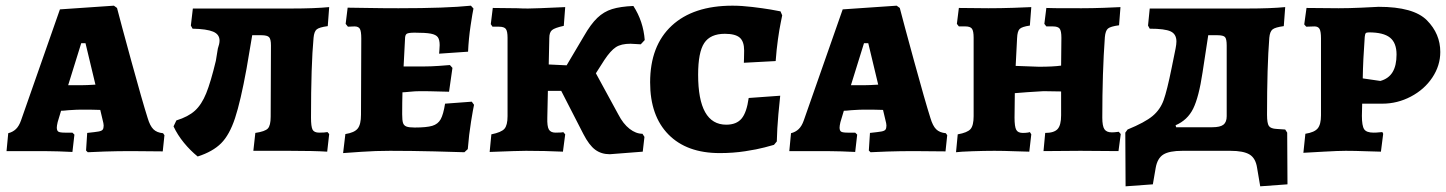

<svg xmlns="http://www.w3.org/2000/svg" viewBox="-20 -531 5092 676"><path d="M283 -1 287 -63Q316 -66 327 -68Q338 -70 341.5 -74.5Q345 -79 345 -89Q345 -93 344 -97.5Q343 -102 342 -106L333 -144Q311 -145 265 -145Q251 -145 221 -143Q203 -141 195 -141L183 -101Q180 -88 180 -82Q180 -71 185.5 -67.5Q191 -64 209 -64H235L242 -57L235 4Q223 3 187 2Q151 1 109 1H3L9 -62Q25 -66 36 -76.5Q47 -87 54 -107L191 -498L381 -511L392 -503Q404 -456 442.5 -315.5Q481 -175 500 -115Q508 -88 520 -76Q532 -64 554 -62L559 -55L553 2L441 1Q394 1 348 2.5Q302 4 289 5ZM267 -231Q284 -231 316 -233L281 -379H266L220 -231Z M1133 -66 1139 -59 1132 3Q1086 0 999 0H872L879 -63Q913 -68 923 -78.5Q933 -89 933 -120L934 -371Q934 -393 927.5 -400Q921 -407 900 -407H868L848 -289Q827 -174 807.5 -115Q788 -56 758.5 -26.5Q729 3 676 20Q650 -1 627.5 -28.5Q605 -56 591 -86L601 -107Q643 -120 666.5 -141.5Q690 -163 706 -202.5Q722 -242 740 -317L747 -360Q753 -377 753 -388Q753 -410 730.5 -419.5Q708 -429 658 -430L652 -441L659 -501H1006Q1087 -501 1139 -506L1134 -439Q1104 -435 1095 -427.5Q1086 -420 1084 -398Q1075 -302 1075 -117Q1075 -85 1080.5 -74.5Q1086 -64 1104 -64Q1123 -64 1133 -66Z M1196 -59Q1228 -64 1239.5 -78.5Q1251 -93 1251 -127L1252 -396Q1252 -421 1247 -429.5Q1242 -438 1228 -438L1205 -437L1197 -447L1204 -504Q1222 -504 1273.5 -503Q1325 -502 1383 -502Q1552 -502 1638 -511L1647 -501Q1644 -488 1637 -441.5Q1630 -395 1628 -349L1526 -342Q1526 -345 1527 -354Q1528 -363 1528 -372Q1528 -391 1521.5 -400Q1515 -409 1497 -412.5Q1479 -416 1440 -416Q1418 -416 1412 -412Q1406 -408 1406 -394L1401 -297H1472Q1497 -297 1525 -299Q1553 -301 1564 -302L1573 -292L1561 -208Q1551 -208 1521.5 -209Q1492 -210 1460 -210Q1442 -210 1423 -208Q1404 -206 1397 -206Q1396 -172 1396 -129Q1396 -107 1399 -98Q1402 -89 1411 -85.5Q1420 -82 1440 -82Q1482 -82 1502 -88Q1522 -94 1531.5 -111Q1541 -128 1547 -166L1641 -173L1649 -162Q1646 -149 1638.5 -103Q1631 -57 1627 -6L1615 5Q1591 4 1509 2Q1427 0 1353 0Q1302 0 1252 3.5Q1202 7 1188 8Z M2242 -60 2249 -49 2243 3 2127 12Q2097 12 2075.5 -4Q2054 -20 2034 -59L1956 -211H1909L1907 -117Q1906 -86 1912.5 -75Q1919 -64 1936 -64Q1960 -64 1963 -66L1970 -58L1962 3Q1898 0 1832 0Q1806 0 1704 4L1710 -58Q1745 -65 1756 -77.5Q1767 -90 1767 -122V-398Q1767 -421 1761 -429Q1755 -437 1737 -437H1714L1708 -446L1715 -503L1802 -502Q1819 -501 1839 -501Q1863 -501 1970 -506L1965 -440Q1933 -433 1923.5 -425Q1914 -417 1914 -397L1912 -304L1975 -301L2036 -404Q2060 -446 2083 -468Q2106 -490 2135 -499Q2164 -508 2210 -510Q2245 -456 2250 -390L2236 -375Q2208 -377 2200 -377Q2167 -377 2148.5 -365Q2130 -353 2108 -320L2078 -273L2157 -128Q2174 -95 2196.5 -77.5Q2219 -60 2242 -60Z M2269 -241Q2269 -370 2345 -440.5Q2421 -511 2559 -511Q2591 -511 2628.5 -506.5Q2666 -502 2693 -497.5Q2720 -493 2728 -491L2734 -477Q2733 -471 2728.5 -449.5Q2724 -428 2719 -392.5Q2714 -357 2711 -316L2599 -310Q2599 -313 2599.5 -325Q2600 -337 2600 -353Q2600 -385 2584.5 -398.5Q2569 -412 2532 -412Q2481 -412 2459.5 -379.5Q2438 -347 2438 -268Q2438 -92 2537 -92Q2573 -92 2591 -113.5Q2609 -135 2616 -186L2727 -194Q2725 -179 2720.5 -128.5Q2716 -78 2715 -33L2705 -21Q2698 -19 2672 -12Q2646 -5 2603.5 1.5Q2561 8 2514 8Q2398 8 2333.5 -57.5Q2269 -123 2269 -241Z M3039 -1 3043 -63Q3072 -66 3083 -68Q3094 -70 3097.5 -74.5Q3101 -79 3101 -89Q3101 -93 3100 -97.5Q3099 -102 3098 -106L3089 -144Q3067 -145 3021 -145Q3007 -145 2977 -143Q2959 -141 2951 -141L2939 -101Q2936 -88 2936 -82Q2936 -71 2941.5 -67.5Q2947 -64 2965 -64H2991L2998 -57L2991 4Q2979 3 2943 2Q2907 1 2865 1H2759L2765 -62Q2781 -66 2792 -76.5Q2803 -87 2810 -107L2947 -498L3137 -511L3148 -503Q3160 -456 3198.5 -315.5Q3237 -175 3256 -115Q3264 -88 3276 -76Q3288 -64 3310 -62L3315 -55L3309 2L3197 1Q3150 1 3104 2.5Q3058 4 3045 5ZM3023 -231Q3040 -231 3072 -233L3037 -379H3022L2976 -231Z M3352 -58Q3386 -64 3397 -76.5Q3408 -89 3408 -122V-398Q3408 -422 3402 -430Q3396 -438 3379 -438H3356L3349 -447L3356 -503L3460 -502Q3503 -502 3548.5 -503.5Q3594 -505 3611 -506L3606 -441Q3578 -437 3570 -429Q3562 -421 3561 -397L3556 -299L3638 -296Q3688 -296 3716 -300L3717 -398Q3717 -422 3711 -430Q3705 -438 3687 -438H3664L3657 -447L3664 -503Q3664 -502 3788 -502Q3825 -502 3867 -503.5Q3909 -505 3925 -506L3920 -442Q3890 -438 3881 -430.5Q3872 -423 3870 -400Q3861 -276 3861 -117Q3861 -87 3868.5 -76Q3876 -65 3894 -65Q3903 -65 3910 -66Q3917 -67 3919 -67L3926 -59L3918 1L3784 0L3654 1L3660 -63Q3691 -63 3703.5 -76.5Q3716 -90 3716 -125V-209L3654 -210Q3630 -209 3598 -206.5Q3566 -204 3553 -203L3552 -117Q3552 -85 3558 -74Q3564 -63 3581 -63Q3590 -63 3597 -64Q3604 -65 3606 -66L3611 -58L3604 3Q3589 3 3551.5 1.5Q3514 0 3481 0Q3446 0 3403 1.5Q3360 3 3346 5Z M4513 118 4417 125 4406 60Q4401 26 4379.5 13Q4358 0 4312 0H4143Q4097 0 4076 13Q4055 26 4049 60L4039 118L3943 125L3942 -64L3950 -75Q4011 -100 4038 -122.5Q4065 -145 4077 -178.5Q4089 -212 4105 -291L4119 -360Q4122 -375 4122 -385Q4122 -411 4101.5 -420.5Q4081 -430 4028 -430L4022 -441L4028 -501H4372Q4453 -501 4505 -506L4500 -439Q4470 -435 4460.5 -427.5Q4451 -420 4449 -398Q4441 -297 4441 -127Q4441 -97 4447.5 -87.5Q4454 -78 4475 -77L4505 -75L4512 -64ZM4299 -371Q4299 -394 4293 -400.5Q4287 -407 4266 -407H4234L4214 -276Q4201 -189 4181 -148.5Q4161 -108 4119 -90L4121 -83H4248Q4276 -83 4287.5 -92Q4299 -101 4299 -122Z M4576 -60Q4608 -65 4619.5 -79Q4631 -93 4631 -125V-396Q4631 -420 4626 -429Q4621 -438 4608 -438L4579 -437L4572 -445L4580 -503L4693 -502Q4730 -502 4773.5 -504Q4817 -506 4834 -507Q4957 -507 5004 -459.5Q5051 -412 5051 -348Q5051 -300 5023 -258Q4995 -216 4947.5 -191Q4900 -166 4847 -166H4776L4775 -123Q4775 -88 4783 -76Q4791 -64 4816 -64Q4826 -64 4835 -65Q4844 -66 4847 -66L4850 -60L4842 3Q4827 3 4789 1.5Q4751 0 4718 0Q4693 0 4640 3Q4587 6 4569 7ZM4897 -339Q4897 -380 4874 -398.5Q4851 -417 4800 -417Q4791 -417 4788.5 -414Q4786 -411 4785 -401Q4779 -319 4778 -255L4840 -246Q4869 -254 4883 -277Q4897 -300 4897 -339Z"/></svg>

Font: Alegreya SC ExtraBold
Style: Regular
Weight: 800
Designer: Juan Pablo del Peral
Foundry: Huerta Tipografica
Version: Version 2.007; ttfautohint (v1.6)